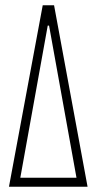

<svg xmlns="http://www.w3.org/2000/svg" viewBox="-20 -708 367 728"><path d="M14 0 142 -688H185L312 0ZM57 -34H270L166 -611H161Z"/></svg>

Font: Saira UltraCondensed Thin
Style: Regular
Weight: 250
Width: 1
Designer: Hector Gatti with collaboration of the Omnibus-Type team
Foundry: Omnibus-Type
Version: Version 1.101